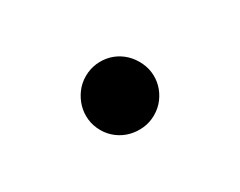

<svg xmlns="http://www.w3.org/2000/svg" viewBox="-43 -377 687 549"><g transform="rotate(30 300.0 -102.5)"><path d="M187 -103Q187 -127 196 -147.5Q205 -168 220 -183Q235 -198 255.5 -206.5Q276 -215 300 -215Q324 -215 344 -206.5Q364 -198 379 -183Q394 -168 403 -147.5Q412 -127 412 -103Q412 -80 403 -59.5Q394 -39 379 -23.5Q364 -8 343.5 1Q323 10 300 10Q276 10 255.5 1Q235 -8 220 -23.5Q205 -39 196 -59.5Q187 -80 187 -103Z"/></g></svg>

Font: Maple Mono ExtraBold
Style: Regular
Weight: 800
Monospace: yes
Designer: subframe7536
Version: Version 7.000